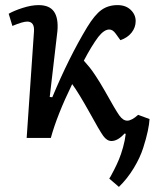

<svg xmlns="http://www.w3.org/2000/svg" viewBox="-20 -543 611 756"><path d="M186 -160.2Q251.5 -317.4 323.2 -436Q353 -484.9 379.6 -503.9Q406.2 -522.9 442.9 -522.9Q475.1 -522.9 494.6 -504.2Q514.2 -485.4 514.2 -460Q514.2 -435.1 498.3 -414.8Q482.4 -394.5 454.1 -384.8L435.1 -411.1Q423.8 -426.8 410.2 -426.8Q390.1 -426.8 367.2 -397.9Q340.8 -362.8 310.1 -304.2Q324.2 -288.1 333.3 -277.1Q342.3 -266.1 357.9 -242.4Q373.5 -218.8 391.1 -188Q434.6 -109.9 449.5 -88.9Q464.4 -67.9 481 -67.9Q498.5 -67.9 523.9 -90.8L568.8 -74.2Q567.9 -55.2 562 -27.3Q556.2 0.5 543.9 39.1Q531.7 77.6 506.6 119.1Q481.4 160.6 448.2 192.9L410.2 160.2Q412.6 156.7 416.3 150.4Q419.9 144 429.9 124.5Q439.9 105 448.2 85.2Q456.5 65.4 464.4 37.4Q472.2 9.3 475.1 -16.1L470.2 -17.1Q443.8 12.2 418.9 12.2Q400.9 12.2 386.2 -8.3Q371.6 -28.8 332 -101.1Q289.6 -177.2 264.2 -211.9Q204.6 -89.4 180.2 0H85L113.8 -418.9Q116.7 -458 86.9 -458Q69.8 -458 28.8 -440.9L14.2 -488.8Q34.2 -500.5 68.8 -511.7Q103.5 -522.9 131.8 -522.9Q174.8 -522.9 192.6 -497.3Q210.4 -471.7 206.1 -420.9L175.8 -161.1Z"/></svg>

Font: Literata Book Medium
Style: Italic
Weight: 500
Italic angle: -3°
Designer: Latin by Veronika Burian and Jose Scaglione. Greek by Irene Vlachou. Cyrillic by Vera Evstafieva
Foundry: TypeTogether
Version: Version 1.003;PS 001.003;hotconv 1.0.88;makeotf.lib2.5.64775